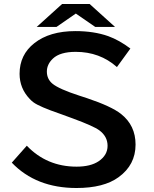

<svg xmlns="http://www.w3.org/2000/svg" viewBox="-20 -899 770 962"><path d="M291 -878.9H429.2L556.2 -764.2H457L359.9 -831.1L263.2 -764.2H164.1ZM114.3 -168.9Q214.8 -64 363.8 -64Q434.1 -64 474.6 -91.3Q519 -121.6 519 -168.5Q519 -215.3 477.5 -246.1Q449.2 -267.1 345.7 -305.2L327.1 -312L293.9 -324.2Q290 -325.2 281.7 -328.6Q177.7 -364.3 147.9 -386.2Q138.2 -393.1 128.9 -403.3Q78.1 -456.5 78.1 -529.3Q78.1 -624.5 151.9 -682.6Q228.5 -743.2 357.9 -743.2Q450.7 -743.2 522.5 -717.8Q577.6 -697.8 633.3 -655.8L565.9 -563Q480 -639.2 359.4 -639.2Q280.8 -639.2 245.1 -605.5Q214.8 -576.7 214.8 -540.5Q214.8 -502.4 243.7 -479Q276.4 -452.6 377 -419.9L416 -407.2Q538.1 -366.2 586.4 -328.1Q659.2 -270.5 659.2 -174.8Q659.2 -72.8 574.2 -11.2Q500 43 363.3 43Q160.6 43 39.1 -84Z"/></svg>

Font: FORM UDPGothic
Style: Bold
Weight: 700
Foundry: Pronama LLC
Version: Version 1.051